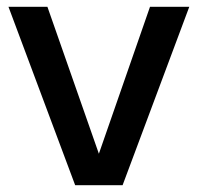

<svg xmlns="http://www.w3.org/2000/svg" viewBox="-20 -547 583 567"><path d="M202 0 5 -527H120L272 -93L423 -527H539L342 0Z"/></svg>

Font: Onest Medium
Style: Regular
Weight: 500
Designer: Dmitri Voloshin, Andrey Kudryavtsev
Foundry: Dmitri Voloshin, Andrey Kudryavtsev
Version: Version 1.000;gftools[0.9.33]